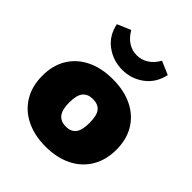

<svg xmlns="http://www.w3.org/2000/svg" viewBox="-212 -896 1037 1037"><g transform="rotate(45 307.0 -377.5)"><path d="M24 -250Q24 -329 59 -386.5Q94 -444 157.5 -475Q221 -506 307 -506Q393 -506 456.5 -475Q520 -444 555 -386.5Q590 -329 590 -250Q590 -171 555 -112.5Q520 -54 456 -22.5Q392 9 307 9Q222 9 158 -22.5Q94 -54 59 -112.5Q24 -171 24 -250ZM385 -250Q385 -306 366 -330Q347 -354 307 -354Q268 -354 248.5 -330Q229 -306 229 -250Q229 -195 249 -170Q269 -145 308 -145Q347 -145 366 -169.5Q385 -194 385 -250ZM112 -731 189 -764Q234 -688 307 -688Q341 -688 371.5 -706.5Q402 -725 424 -764L501 -731Q485 -658 430.5 -617.5Q376 -577 307 -577Q237 -577 182 -617.5Q127 -658 112 -731Z"/></g></svg>

Font: Nunito Sans Heavy
Style: Regular
Weight: 400
Designer: Vernon Adams
Foundry: Vernon Adams
Version: Version 2.500